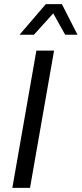

<svg xmlns="http://www.w3.org/2000/svg" viewBox="-20 -914 397 934"><path d="M40 0 157 -668H243L126 0ZM75 -745 203 -894H281L357 -745H297L239 -849L145 -745Z"/></svg>

Font: Gantari
Style: Italic
Weight: 400
Italic angle: -10°
Designer: Anugrah Pasau
Foundry: Lafontype
Version: Version 1.000; ttfautohint (v1.8.3)